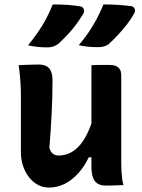

<svg xmlns="http://www.w3.org/2000/svg" viewBox="-20 -832 640 863"><path d="M217 -812Q254 -812 284 -810Q314 -808 343 -803Q353 -800 356.5 -791Q360 -782 356 -773Q340 -746 322.5 -722.5Q305 -699 285 -677.5Q265 -656 241 -634Q231 -627 219.5 -623Q208 -619 193 -619Q169 -619 147.5 -621.5Q126 -624 106 -628Q130 -658 150 -686.5Q170 -715 186.5 -746Q203 -777 217 -812ZM445 -812Q482 -812 512 -810Q542 -808 572 -804Q582 -801 585.5 -792Q589 -783 584 -773Q569 -746 551 -723Q533 -700 513.5 -678.5Q494 -657 469 -634Q460 -627 448 -623.5Q436 -620 421 -620Q397 -620 376 -622Q355 -624 334 -629Q359 -658 378.5 -687Q398 -716 414.5 -746.5Q431 -777 445 -812ZM152 -542Q173 -542 187 -535.5Q201 -529 208.5 -513.5Q216 -498 216 -469Q216 -432 215 -394.5Q214 -357 212 -318.5Q210 -280 207.5 -242.5Q205 -205 202 -168Q206 -151 216.5 -142Q227 -133 243 -133Q267 -133 289 -142Q311 -151 331.5 -171.5Q352 -192 370 -227Q388 -262 403 -315V-125H379Q360 -85 333 -54.5Q306 -24 272.5 -6.5Q239 11 200 11Q173 11 150 -1.5Q127 -14 110 -36Q93 -58 83.5 -86.5Q74 -115 74 -146Q74 -188 74 -230Q74 -272 74 -314Q74 -356 74 -397Q74 -436 71.5 -469Q69 -502 64 -539Q86 -540 107.5 -541Q129 -542 152 -542ZM472 -540Q492 -540 503.5 -534Q515 -528 520 -518Q525 -508 525 -492Q525 -423 525 -357.5Q525 -292 525 -227.5Q525 -163 525 -99Q525 -81 526 -63Q527 -45 529 -29Q531 -13 535 0Q520 0 506 1Q492 2 478.5 2Q465 2 452 2Q434 2 420 -6Q406 -14 398.5 -32.5Q391 -51 391 -84Q391 -161 391 -238.5Q391 -316 391 -391.5Q391 -467 391 -539Q405 -540 418.5 -540Q432 -540 445 -540Q458 -540 472 -540Z"/></svg>

Font: Rec Mono Semicasual
Style: Bold
Weight: 700
Version: Version 1.085; ttfautohint (v1.8.4.7-5d5b)